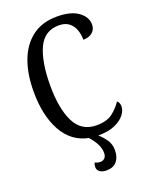

<svg xmlns="http://www.w3.org/2000/svg" viewBox="-171 -812 874 1119"><g transform="rotate(-20 266.5 -253.0)"><path d="M291 218Q265 218 250 207Q235 196 235 177Q235 162 241 151Q247 154 255.5 156.5Q264 159 276 159Q290 159 301 148.5Q312 138 312 116Q312 64 258 5Q155 -16 101.5 -113Q48 -210 48 -358Q48 -468 79 -550Q110 -632 171.5 -678Q233 -724 324 -724Q411 -724 456.5 -690.5Q502 -657 502 -611Q502 -580 480.5 -562Q459 -544 424 -544Q424 -576 414 -605Q404 -634 380.5 -653Q357 -672 317 -672Q228 -672 189.5 -588.5Q151 -505 151 -358Q151 -215 192.5 -132Q234 -49 327 -49Q391 -49 426 -76Q461 -103 485 -139Q500 -128 500 -103Q500 -79 480.5 -53Q461 -27 420 -8.5Q379 10 315 10Q339 31 358 58.5Q377 86 377 123Q377 166 355.5 192Q334 218 291 218Z"/></g></svg>

Font: Noto Serif Condensed
Style: Regular
Weight: 400
Width: 3
Designer: Monotype Design Team
Foundry: Monotype Imaging Inc.
Version: Version 2.013; ttfautohint (v1.8.4.7-5d5b)